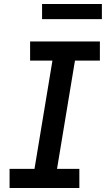

<svg xmlns="http://www.w3.org/2000/svg" viewBox="-20 -943 540 963"><path d="M28 0V-96H153L243 -639H131V-735H481V-639H356L266 -96H378V0ZM191 -847V-923H491V-847Z"/></svg>

Font: Iosevka SS04
Style: Bold Italic
Weight: 700
Italic angle: -9°
Monospace: yes
Designer: Belleve Invis
Foundry: Belleve Invis
Version: Version 19.0.0; ttfautohint (v1.8.4)